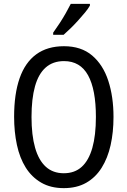

<svg xmlns="http://www.w3.org/2000/svg" viewBox="-20 -963 659 993"><path d="M567 -358Q567 -279 552 -212Q537 -145 505.5 -95Q474 -45 425.5 -17.5Q377 10 310 10Q242 10 193 -18.5Q144 -47 113 -96.5Q82 -146 67.5 -213.5Q53 -281 53 -359Q53 -477 81.5 -558.5Q110 -640 167.5 -682Q225 -724 311 -724Q400 -724 456.5 -676Q513 -628 540 -545.5Q567 -463 567 -358ZM143 -358Q143 -264 161.5 -199Q180 -134 217 -100.5Q254 -67 310 -67Q366 -67 402.5 -100Q439 -133 457.5 -198Q476 -263 476 -358Q476 -500 435.5 -573.5Q395 -647 311 -647Q254 -647 216.5 -614Q179 -581 161 -516.5Q143 -452 143 -358ZM445 -934Q436 -918 419.5 -898Q403 -878 383.5 -856.5Q364 -835 344.5 -816Q325 -797 309 -783H255V-794Q273 -819 289.5 -844.5Q306 -870 320.5 -895.5Q335 -921 346 -943H445Z"/></svg>

Font: Noto Sans Arabic Condensed
Style: Regular
Weight: 400
Width: 3
Designer: Monotype Design Team, Nadine Chahine, Nizar Qandah and Khaled Hosny
Foundry: Monotype Imaging Inc.
Version: Version 2.012